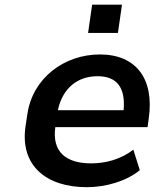

<svg xmlns="http://www.w3.org/2000/svg" viewBox="-20 -779 664 810"><path d="M346.2 10.7C427.2 10.7 514.2 -15.1 569.8 -61L542.5 -147.5C490.2 -106.9 425.8 -89.8 365.2 -89.8C258.3 -89.8 198.7 -138.2 213.4 -242.7H602.5L607.4 -278.8C631.8 -446.3 554.2 -549.3 401.4 -549.3C250 -549.3 116.7 -448.7 95.2 -295.9L87.4 -244.1C64.5 -81.5 173.8 10.7 346.2 10.7ZM391.6 -457.5C471.7 -457.5 510.3 -411.1 501.5 -314H224.1C244.1 -408.2 308.1 -457.5 391.6 -457.5ZM477.5 -640.1 494.6 -759.3H368.7L351.6 -640.1Z"/></svg>

Font: Winston SemiBold
Style: Italic
Weight: 600
Italic angle: -8.13011°
Designer: Vernon Adams, Kim Jin-seong, David Berlow, Cristiano Sobral
Foundry: The Winston Project Authors
Version: Version 3.004